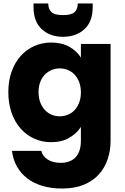

<svg xmlns="http://www.w3.org/2000/svg" viewBox="-20 -811 719 1106"><path d="M28 -280Q28 -346 47 -399Q66 -452 99.5 -489Q133 -526 178 -546Q223 -566 274 -566Q336 -566 379.5 -541.5Q423 -517 446 -479V-558H617V-1Q617 55 600.5 105Q584 155 550 193Q516 231 463 253Q410 275 338 275Q276 275 225 260Q174 245 137 216.5Q100 188 77.5 148Q55 108 49 58H218Q226 90 255.5 108.5Q285 127 330 127Q354 127 375.5 120Q397 113 412.5 98Q428 83 437 58.5Q446 34 446 -1V-80Q423 -43 379.5 -17.5Q336 8 274 8Q223 8 178 -12Q133 -32 99.5 -69.5Q66 -107 47 -160.5Q28 -214 28 -280ZM446 -279Q446 -312 436 -338Q426 -364 409.5 -381.5Q393 -399 370.5 -408Q348 -417 324 -417Q300 -417 278 -408Q256 -399 239 -382Q222 -365 212 -339Q202 -313 202 -280Q202 -247 212 -221Q222 -195 239 -177Q256 -159 278 -150Q300 -141 324 -141Q348 -141 370.5 -150Q393 -159 409.5 -176.5Q426 -194 436 -220Q446 -246 446 -279ZM514 -771Q514 -686 466 -642.5Q418 -599 343 -599Q268 -599 220.5 -643Q173 -687 173 -772V-791H258Q258 -759 276 -741.5Q294 -724 343 -724Q392 -724 410 -741.5Q428 -759 428 -791H514Z"/></svg>

Font: SVN-Poppins
Style: Bold
Weight: 700
Designer: Ninad Kale (Devanagari), Jonny Pinhorn (Latin)
Foundry: Indian Type Foundry
Version: Version 3.200;PS 1.000;hotconv 16.6.54;makeotf.lib2.5.65590